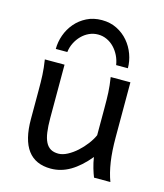

<svg xmlns="http://www.w3.org/2000/svg" viewBox="-114 -843 807 942"><g transform="rotate(15 289.5 -372.5)"><path d="M449.2 0Q445.8 -8.3 441.9 -19.5Q438 -30.8 434.3 -43.5Q430.7 -56.2 427.5 -70.1Q424.3 -84 422.4 -97.7Q377.9 -43.5 330.8 -15.6Q283.7 12.2 231.9 12.2Q75.7 12.2 75.7 -197.8V-341.8Q75.7 -365.2 75.4 -384.3Q75.2 -403.3 74.2 -421.1Q73.2 -439 71.3 -457.5Q69.3 -476.1 65.9 -498H166V-227.1Q166 -185.5 170.2 -155.5Q174.3 -125.5 184.1 -106.2Q193.8 -86.9 209.7 -77.6Q225.6 -68.4 249 -68.4Q270.5 -68.4 294.9 -81.3Q319.3 -94.2 341.6 -114.3Q363.8 -134.3 382.1 -158.4Q400.4 -182.6 410.2 -205.1V-341.8Q410.2 -365.7 409.9 -385Q409.7 -404.3 408.7 -421.9Q407.7 -439.5 405.8 -457.5Q403.8 -475.6 400.4 -498H500.5V-219.7Q500.5 -148.4 508.5 -95Q516.6 -41.5 532.2 0ZM411.1 -561.5Q407.2 -586.4 396.5 -608.4Q385.7 -630.4 369.6 -647.2Q353.5 -664.1 332.5 -673.8Q311.5 -683.6 287.6 -683.6Q263.7 -683.6 242.4 -673.8Q221.2 -664.1 204.6 -647.2Q188 -630.4 177 -608.4Q166 -586.4 163.1 -561.5H104.5Q104.5 -597.2 116.9 -632.1Q129.4 -667 153.1 -694.8Q176.8 -722.7 210.7 -739.7Q244.6 -756.8 287.6 -756.8Q330.1 -756.8 364 -739.7Q397.9 -722.7 421.6 -694.8Q445.3 -667 458 -632.1Q470.7 -597.2 470.7 -561.5Z"/></g></svg>

Font: Andika Viet
Style: Regular
Weight: 400
Designer: Victor Gaultney, Annie Olsen, Julie Remington, Don Collingsworth, Eric Hays, Becca Hirsbrunner
Foundry: SIL International
Version: Version 5.000